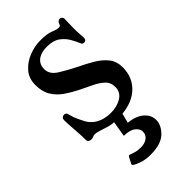

<svg xmlns="http://www.w3.org/2000/svg" viewBox="-227 -575 886 886"><g transform="rotate(-45 216.0 -131.5)"><path d="M214.4 13.7Q174.3 13.7 152.8 6.3Q131.3 -1 117.7 -4.9Q97.2 -11.2 88.4 -11.2Q82 -11.2 78.1 -9.8Q74.2 -8.3 70.3 -6.6Q66.4 -4.9 59.6 -4.9Q51.3 -4.9 45.7 -9.3Q40 -13.7 40 -21.5Q40 -37.1 39.1 -55.9Q38.1 -74.7 36.6 -93.3Q35.2 -111.8 34.2 -127.9Q33.2 -144 33.2 -154.3Q33.2 -165.5 38.3 -170.4Q43.5 -175.3 49.8 -175.3Q63 -175.3 65.9 -164.6Q68.8 -153.8 73.7 -137.9Q78.6 -122.1 97.2 -86.9Q109.9 -64 128.9 -51Q147.9 -38.1 168.9 -33Q189.9 -27.8 208 -27.8Q250.5 -27.8 279.8 -45.9Q309.1 -64 309.1 -98.1Q309.1 -127.9 289.3 -146.2Q269.5 -164.6 239.7 -178.5Q210 -192.4 179.7 -207.5Q147 -224.1 118.4 -243.9Q89.8 -263.7 72 -292.7Q54.2 -321.8 54.2 -365.7Q54.2 -409.2 79.8 -438Q105.5 -466.8 142.8 -481Q180.2 -495.1 214.8 -495.1Q261.2 -495.1 283 -485.6Q304.7 -476.1 316.9 -476.1Q327.6 -476.1 329.3 -481.7Q331.1 -487.3 334 -492.2Q336.9 -497.6 341.1 -500Q345.2 -502.4 349.6 -502.4Q356 -502.4 360.8 -498Q365.7 -493.7 365.7 -485.4Q365.7 -481 365 -462.6Q364.3 -444.3 364.3 -422.4Q364.3 -399.4 365.7 -384.5Q367.2 -369.6 367.2 -362.8Q367.2 -352.5 363 -348.6Q358.9 -344.7 353.5 -344.7Q341.3 -344.7 338.9 -352.5Q330.6 -372.1 317.6 -395.5Q304.7 -418.9 281.2 -436Q257.8 -453.1 216.8 -453.1Q189.9 -453.1 171.6 -445.1Q153.3 -437 144 -422.6Q134.8 -408.2 134.8 -388.2Q134.8 -355 169.7 -332.5Q204.6 -310.1 251 -287.1Q289.1 -269 322.5 -249.3Q356 -229.5 376.7 -203.1Q397.5 -176.8 397.5 -138.2Q397.5 -70.3 349.4 -28.3Q301.3 13.7 214.4 13.7ZM203.1 238.3Q171.9 238.3 148.9 230.7Q126 223.1 112.8 214.4Q106.9 210.4 110.4 203.6Q114.3 195.8 118.7 187.5Q123 179.2 126 173.8Q128.9 167.5 136.7 170.4Q145 173.3 159.4 178Q173.8 182.6 196.3 182.6Q220.7 182.6 237.1 170.4Q253.4 158.2 253.4 137.2Q253.4 119.1 234.9 104.2Q216.3 89.4 177.2 88.9L193.4 -8.8H250.5L232.9 59.1Q281.7 64 308.3 87.4Q335 110.8 335 142.6Q335 177.2 303.2 207.8Q271.5 238.3 203.1 238.3Z"/></g></svg>

Font: Gelasio
Style: Regular
Weight: 400
Designer: Eben Sorkin
Foundry: Eben Sorkin
Version: Version 1.008